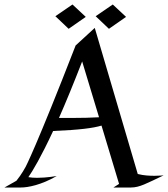

<svg xmlns="http://www.w3.org/2000/svg" viewBox="-57 -833 747 853"><path d="M195 -51C195 -51 150 -43 108 -43C94 -43 80 -44 69 -46C88 -73 125 -135 179 -251C298 -256 357 -264 394 -275L472 -16L447 0H525C563 0 594 -18 670 -54C670 -54 654 -52 630 -52C608 -52 582 -53 555 -60L364 -709L279 -631C103 -178 57 -92 57 -92C57 -92 39 -58 16 -30L-37 0H36C67 0 126 -11 195 -51ZM205 -309C235 -377 268 -457 308 -560L383 -312C347 -310 307 -309 263 -309ZM444 -813 368 -761 427 -705 503 -758ZM265 -813 189 -761 248 -705 324 -758Z"/></svg>

Font: Quintessential
Style: Regular
Weight: 400
Designer: Astigmatic (AOETI)
Foundry: Astigmatic (AOETI)
Version: Version 1.000